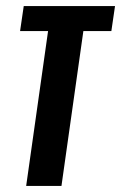

<svg xmlns="http://www.w3.org/2000/svg" viewBox="-20 -611 398 631"><path d="M66 0 138 -509H46L58 -591H358L346 -509H254L182 0Z"/></svg>

Font: Alumni Sans
Style: Bold Italic
Weight: 700
Italic angle: -8°
Designer: Robert E. Leuschke
Foundry: Robert E. Leuschke
Version: Version 1.016